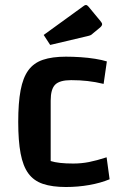

<svg xmlns="http://www.w3.org/2000/svg" viewBox="-20 -738 492 769"><path d="M244 11Q189 11 152 -1.5Q115 -14 93.5 -43.5Q72 -73 62.5 -123.5Q53 -174 53 -250Q53 -326 62.5 -376.5Q72 -427 93.5 -456.5Q115 -486 152 -498.5Q189 -511 244 -511Q272 -511 302.5 -509Q333 -507 361 -502.5Q389 -498 408 -492L395 -402Q362 -410 330.5 -413.5Q299 -417 265 -417Q219 -417 201 -399Q183 -381 183 -335V-93Q214 -83 273 -83Q306 -83 336.5 -89Q367 -95 407 -108L419 -20Q383 -5 337.5 3Q292 11 244 11ZM181 -558 155 -598 315 -714Q320 -718 324 -718Q329 -718 334 -712L382 -654Q389 -646 389 -641Q389 -635 381 -628L352 -604Q347 -599 342.5 -597Q338 -595 329 -593Z"/></svg>

Font: Changa Medium
Style: Regular
Weight: 500
Designer: Eduardo Rodriguez Tunni
Foundry: Eduardo Rodriguez Tunni
Version: Version 3.003